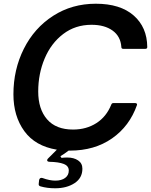

<svg xmlns="http://www.w3.org/2000/svg" viewBox="-20 -795 810 1030"><path d="M770 -543Q770 -533 760 -533H641Q631 -533 631 -543Q627 -600 584 -631Q541 -662 471 -662Q384 -662 319 -612.5Q254 -563 219.5 -481Q185 -399 185 -304Q185 -210 232.5 -155Q280 -100 372 -100Q443 -100 497 -134.5Q551 -169 577 -234Q580 -242 588 -242H706Q711 -242 713.5 -239Q716 -236 715 -232Q675 -118 581 -52.5Q487 13 355 13H348Q326 30 304 43L310 52Q322 50 341 50Q376 50 399 65.5Q422 81 422 110Q422 160 380 187.5Q338 215 276 215Q233 215 198 205Q185 202 188 188L190 170Q192 163 196.5 160.5Q201 158 208 160Q246 174 277 174Q310 174 329.5 159.5Q349 145 349 120Q349 95 322 84.5Q295 74 245 73Q233 72 233 65Q233 60 237 56L285 8Q169 -11 110.5 -91.5Q52 -172 52 -289Q52 -422 108 -533.5Q164 -645 265 -710Q366 -775 494 -775Q625 -775 697 -712Q769 -649 770 -543Z"/></svg>

Font: Open Sauce Two SemiBold Italic
Style: Regular
Weight: 600
Italic angle: -10°
Designer: Alfredo Marco Pradil
Foundry: Creative Sauce Fz LLC
Version: Version 1.477